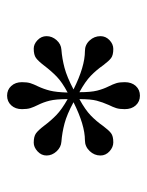

<svg xmlns="http://www.w3.org/2000/svg" viewBox="45 -798 424 555"><g transform="rotate(90 257.5 -521.0)"><path d="M218 -372Q218 -387 221 -396.5Q224 -406 230 -418Q238 -435 242.5 -453Q247 -471 248 -504Q218 -488 202 -472.5Q186 -457 170 -436Q157 -419 148 -412.5Q139 -406 121 -406Q108 -406 96.5 -417Q85 -428 85 -443Q85 -459 96.5 -472Q108 -485 124 -486Q150 -488 176.5 -495Q203 -502 239 -521Q173 -554 128 -554Q110 -554 97.5 -567.5Q85 -581 85 -599Q85 -614 96.5 -625Q108 -636 122 -636Q140 -636 148.5 -629.5Q157 -623 169 -607Q183 -587 199.5 -571Q216 -555 247 -538Q247 -571 242.5 -589Q238 -607 230 -623Q224 -635 221 -644.5Q218 -654 218 -669Q218 -689 229 -701Q240 -713 257 -713Q274 -713 285 -701Q296 -689 296 -669Q296 -654 293 -644.5Q290 -635 284 -623Q276 -605 271.5 -588Q267 -571 267 -538Q298 -555 314.5 -571Q331 -587 345 -607Q357 -623 365.5 -629.5Q374 -636 392 -636Q406 -636 418 -625Q430 -614 430 -599Q430 -581 417 -567.5Q404 -554 386 -554Q342 -554 276 -521Q311 -502 337.5 -495Q364 -488 390 -486Q406 -485 418 -472Q430 -459 430 -443Q430 -428 418 -417Q406 -406 393 -406Q375 -406 366 -412.5Q357 -419 344 -436Q329 -456 313 -471.5Q297 -487 267 -504Q267 -470 271.5 -452Q276 -434 284 -418Q290 -406 293 -396.5Q296 -387 296 -372Q296 -353 285 -341Q274 -329 257 -329Q240 -329 229 -341Q218 -353 218 -372Z"/></g></svg>

Font: Taviraj ExtraLight
Style: Regular
Weight: 275
Designer: Katatrad Team
Foundry: CadsonDemak
Version: Version 1.001